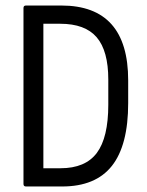

<svg xmlns="http://www.w3.org/2000/svg" viewBox="-20 -675 532 695"><path d="M74 0Q65 0 65 -9V-646Q65 -655 74 -655H202Q444 -655 444 -384V-302Q444 -149 385 -74.5Q326 0 205 0ZM137 -66H199Q289 -66 330.5 -121.5Q372 -177 372 -296V-387Q372 -491 330 -540Q288 -589 198 -589H137Z"/></svg>

Font: Sofia Sans Cond
Style: Regular
Weight: 400
Width: 3
Designer: Botio Nikoltchev, Ani Petrova
Foundry: lettersoup
Version: Version 4.100; ttfautohint (v1.8.3)